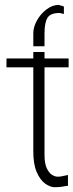

<svg xmlns="http://www.w3.org/2000/svg" viewBox="-20 -773 307 803"><path d="M267 -528.4V-491.5H166.2V-125Q166.2 -88.8 175.8 -68.9Q185.4 -49 198.3 -41.4Q211.3 -33.7 221.6 -34.1Q228.3 -33.7 238.1 -35.7Q247.9 -37.6 255.7 -39.4Q262.4 -40.8 264.2 -41.2V4.3Q263.1 3.6 253.9 5.3Q246.8 6.7 235.6 8.3Q224.4 9.9 208.8 9.9Q190 9.9 169 -5Q148.1 -19.9 133.5 -53.3Q119 -86.6 119.3 -142V-491.5H7.1V-528.4H119.3V-555.4H166.2V-528.4ZM166.2 -579.5H119.3V-633.5Q119 -658.7 133.9 -686.3Q148.8 -713.8 173.7 -733.1Q198.5 -752.5 227.3 -752.8Q224.4 -752.5 233.7 -750Q236.9 -749.3 240.6 -748Q244.3 -746.8 247.2 -745.7V-714.5Q240.4 -716.6 234.9 -717.5Q229.4 -718.4 228.7 -718.8Q190.3 -718.4 178.3 -698Q166.2 -677.6 166.2 -633.5Z"/></svg>

Font: Inter Thin BETA
Style: Regular
Weight: 100
Designer: Rasmus Andersson
Foundry: rsms
Version: Version 3.011;git-f93a4a705